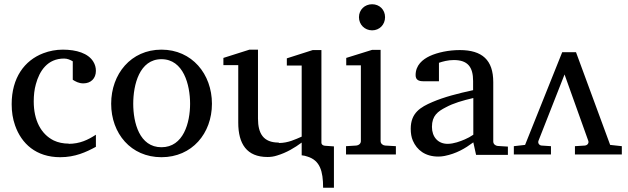

<svg xmlns="http://www.w3.org/2000/svg" viewBox="-20 -728 2960 905"><path d="M305 -51C278 -51 254 -56 233 -66C173 -96 139 -161 139 -250C139 -279 142 -306 149 -331C166 -394 204 -452 282 -452C298 -452 311 -446 323 -439V-352C336 -344 351 -335 373 -335C408 -335 432 -358 432 -394C432 -410 428 -424 420 -437C396 -477 340 -494 276 -494C244 -494 213 -488 184 -477C95 -443 35 -361 35 -237C35 -201 40 -168 51 -137C81 -51 150 13 264 13C334 13 386 -11 432 -36V-93C395 -69 357 -50 302 -50Z M876 -239C876 -150 845 -34 741 -34C637 -34 608 -150 608 -239C608 -328 637 -449 741 -449C845 -449 876 -328 876 -239ZM979 -239C979 -379 885 -494 741 -494C597 -494 504 -379 504 -239C504 -99 597 13 741 13C885 13 979 -99 979 -239Z M1402 4C1412 5 1421 7 1429 10C1488 28 1503 78 1503 157H1554V-38L1511 -41C1502 -42 1495 -47 1495 -55V-492H1454L1332 -453V-419H1402V-84C1372 -71 1338 -54 1295 -54L1293 -56C1222 -56 1196 -98 1196 -169V-494H1156L1033 -455V-421H1103V-150C1103 -50 1143 12 1241 12C1256 12 1271 10 1286 5C1330 -8 1370 -32 1402 -56Z M1611 0H1846V-39L1795 -42C1784 -43 1774 -51 1774 -63V-493H1734L1612 -455V-420H1681V-63C1681 -51 1671 -43 1660 -42L1611 -39ZM1672 -647C1672 -612 1699 -585 1734 -585C1769 -585 1795 -612 1795 -647C1795 -682 1769 -708 1734 -708C1699 -708 1672 -682 1672 -647Z M2016 -130C2016 -183 2044 -203 2081 -222C2118 -242 2160 -254 2211 -266V-93C2198 -84 2185 -77 2171 -71C2150 -62 2119 -50 2090 -50C2044 -50 2016 -83 2016 -130ZM2147 -492C2095 -492 2043 -481 2006 -464C1972 -448 1939 -421 1939 -374C1939 -351 1954 -345 1976 -345H2049V-432C2066 -438 2092 -445 2119 -445C2185 -445 2210 -412 2210 -346V-303C2137 -287 2074 -271 2018 -247C1962 -223 1916 -196 1916 -121C1916 -100 1919 -81 1926 -65C1945 -21 1984 10 2046 10C2056 10 2066 9 2076 7C2131 -4 2172 -28 2211 -57L2224 2H2374V-37L2326 -40C2315 -41 2305 -49 2305 -61V-341C2305 -445 2253 -492 2147 -492Z M2455 -45 2402 -39V0H2577V-39L2532 -42C2523 -43 2514 -52 2518 -64L2641 -377L2753 -64C2757 -52 2747 -43 2738 -42L2690 -39V0H2911V-39L2856 -45L2695 -482H2630Z"/></svg>

Font: Veleka
Style: Regular
Weight: 400
Designer: Stefan Peev, Context Ltd, 2016; SIL International, 1997-2014.
Foundry: Stefan Peev, Context Ltd, 2016
Version: Version 1.000